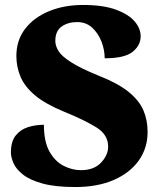

<svg xmlns="http://www.w3.org/2000/svg" viewBox="-20 -744 645 774"><path d="M284 10Q203 10 152 -4Q101 -18 73 -40Q45 -62 34.5 -86Q24 -110 24 -129Q24 -174 43.5 -198Q63 -222 93 -231.5Q123 -241 157 -241Q157 -173 179.5 -133Q202 -93 236.5 -75.5Q271 -58 306 -58Q359 -58 387.5 -88.5Q416 -119 416 -153Q416 -201 368.5 -230.5Q321 -260 240 -293Q164 -324 122 -359Q80 -394 63 -434Q46 -474 46 -518Q46 -582 81.5 -628Q117 -674 178 -699Q239 -724 315 -724Q396 -724 447.5 -705Q499 -686 523 -657.5Q547 -629 547 -598Q547 -561 514.5 -535Q482 -509 402 -509Q402 -543 389 -576.5Q376 -610 351.5 -632.5Q327 -655 291 -655Q254 -655 228.5 -637Q203 -619 203 -579Q203 -559 216 -538Q229 -517 267.5 -492.5Q306 -468 380 -438Q456 -408 498.5 -373.5Q541 -339 558 -299.5Q575 -260 575 -212Q575 -147 539.5 -97Q504 -47 438.5 -18.5Q373 10 284 10Z"/></svg>

Font: Noto Serif Black
Style: Regular
Weight: 900
Designer: Monotype Design Team
Foundry: Monotype Imaging Inc.
Version: Version 2.014; ttfautohint (v1.8.4.7-5d5b)